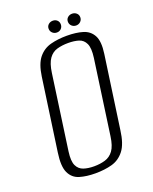

<svg xmlns="http://www.w3.org/2000/svg" viewBox="-132 -757 673 843"><g transform="rotate(-20 204.5 -335.0)"><path d="M167 12Q125 12 93.5 2.5Q62 -7 47.5 -37.5Q33 -68 42 -130L90 -468Q98 -525 121 -553Q144 -581 178.5 -590Q213 -599 254 -599Q297 -599 328.5 -589.5Q360 -580 375 -552Q390 -524 382 -468L334 -130Q326 -67 302.5 -37Q279 -7 244.5 2.5Q210 12 167 12ZM172 -19Q200 -19 223.5 -26Q247 -33 262.5 -54Q278 -75 284 -119L333 -467Q339 -511 329 -532.5Q319 -554 298 -560.5Q277 -567 249 -567Q221 -567 197.5 -560.5Q174 -554 158.5 -532.5Q143 -511 137 -467L88 -119Q82 -75 92 -54Q102 -33 123 -26Q144 -19 172 -19ZM219 -627Q207 -627 198.5 -635Q190 -643 190 -655Q190 -667 198.5 -674.5Q207 -682 219 -682Q231 -682 239 -674.5Q247 -667 247 -655Q247 -643 239 -635Q231 -627 219 -627ZM309 -627Q297 -627 288.5 -635Q280 -643 280 -655Q280 -667 288.5 -674.5Q297 -682 309 -682Q321 -682 329.5 -674.5Q338 -667 338 -655Q338 -643 329.5 -635Q321 -627 309 -627Z"/></g></svg>

Font: Alumni Sans Light
Style: Italic
Weight: 300
Italic angle: -8°
Version: Version 1.016